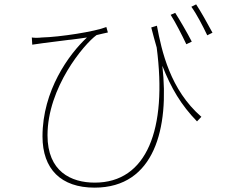

<svg xmlns="http://www.w3.org/2000/svg" viewBox="-20 -812 1040 881"><path d="M955 -662C932 -705 901 -760 880 -792L858 -781C882 -748 910 -694 931 -650L955 -662ZM860 -621C839 -662 805 -720 784 -753L763 -744C785 -710 815 -651 835 -609L860 -621ZM725 -510C765 -408 811 -330 884 -255L904 -276C761 -400 722 -577 700 -694L674 -686C683 -652 690 -624 699 -594C748 -219 654 26 415 26C306 26 198 -25 198 -191C198 -410 365 -609 423 -651C437 -655 463 -660 475 -663L468 -688C416 -667 255 -642 172 -640C154 -638 138 -638 126 -640L128 -607C146 -609 160 -612 177 -614C203 -617 249 -623 295 -629L306 -630C332 -633 358 -637 379 -640C296 -563 175 -396 175 -186C175 -36 260 49 414 49C690 49 757 -226 725 -510Z"/></svg>

Font: Glow Sans SC Normal Thin
Style: Regular
Weight: 100
Designer: Ryoko NISHIZUKA (kana, bopomofo & ideographs); Paul D. Hunt (Latin, Greek & Cyrillic); Sandoll Communications, Soo-young
Version: Version 0.93